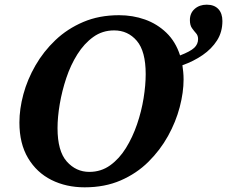

<svg xmlns="http://www.w3.org/2000/svg" viewBox="-20 -790 971 821"><path d="M342 11Q263 11 200 -20.5Q137 -52 100 -114Q63 -176 63 -266Q63 -324 80 -387Q97 -450 131.5 -510Q166 -570 217 -618.5Q268 -667 336 -696Q404 -725 489 -725Q548 -725 600 -706.5Q652 -688 691.5 -650Q731 -612 750 -553Q794 -570 810.5 -585.5Q827 -601 827 -623Q827 -638 818.5 -647.5Q810 -657 801 -669.5Q792 -682 792 -704Q792 -734 812.5 -752Q833 -770 864 -770Q896 -770 913.5 -751.5Q931 -733 931 -700Q931 -653 908 -617Q885 -581 846.5 -554.5Q808 -528 760 -511Q762 -497 763.5 -482Q765 -467 765 -450Q765 -395 748.5 -332Q732 -269 698.5 -208.5Q665 -148 614.5 -98Q564 -48 496 -18.5Q428 11 342 11ZM362 -55Q412 -55 451 -83Q490 -111 518.5 -157Q547 -203 566 -258.5Q585 -314 594 -370Q603 -426 603 -473Q603 -571 565 -615.5Q527 -660 468 -660Q418 -660 379 -632Q340 -604 311 -558Q282 -512 263.5 -456.5Q245 -401 235.5 -345Q226 -289 226 -242Q226 -144 265.5 -99.5Q305 -55 362 -55Z"/></svg>

Font: Noto Serif
Style: Bold Italic
Weight: 700
Italic angle: -12°
Designer: Monotype Design Team
Foundry: Monotype Imaging Inc.
Version: Version 2.013